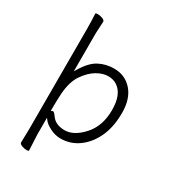

<svg xmlns="http://www.w3.org/2000/svg" viewBox="-210 -821 991 1104"><g transform="rotate(30 286.0 -269.0)"><path d="M94 -705Q94 -710 109 -710Q124 -710 140.5 -703.5Q157 -697 157 -687L153 -610V-356L162 -371Q202 -438 247.5 -462Q293 -486 347 -486Q420 -486 466.5 -433.5Q513 -381 513 -287.5Q513 -194 482 -127Q451 -60 398 -21.5Q345 17 279 17Q245 17 211 0.5Q177 -16 162 -36L153 -48V61L158 167Q158 172 143 172Q128 172 111.5 165.5Q95 159 95 149L97 60V-601Q97 -654 94 -705ZM152 -93Q162 -98 164 -98Q172 -98 186 -78Q214 -36 275.5 -36Q337 -36 396 -101.5Q455 -167 455 -272Q455 -377 399 -414Q375 -431 339.5 -431Q304 -431 265.5 -408.5Q227 -386 194 -338.5Q161 -291 155 -209Q152 -167 152 -101Z"/></g></svg>

Font: Moon Stars Kai T Light
Style: Regular
Weight: 300
Designer: GuiWonder
Version: Version 1.101